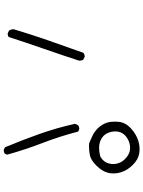

<svg xmlns="http://www.w3.org/2000/svg" viewBox="112 -922 776 1040"><g transform="rotate(90 500.0 -402.0)"><path d="M827.1 -557.1Q802.7 -550.8 781.7 -550.8Q759.8 -550.8 740.7 -558.6Q726.1 -564.5 715.8 -575.2Q699.2 -591.8 693.8 -618.7Q691.9 -629.4 691.9 -639.2Q691.9 -679.7 728.5 -703.1Q746.1 -714.4 767.6 -717.8Q774.4 -718.8 780.8 -718.8Q808.1 -718.8 830.6 -700.7Q857.4 -679.7 864.7 -652.8Q868.7 -640.1 868.7 -627.2Q868.7 -614.3 864.7 -601.1Q856.9 -574.2 829.1 -558.1ZM771.5 -496.1Q795.9 -496.1 818.8 -500.5Q847.2 -505.4 878.4 -537.6Q909.7 -569.8 917 -603Q919.4 -616.2 919.4 -629.4Q919.4 -649.4 913.6 -668.2Q907.7 -687 897.7 -702.9Q887.7 -718.8 872.6 -733.9Q843.3 -763.2 810.5 -768.1Q799.3 -770 787.6 -770Q764.6 -770 741.7 -762.7Q707 -752 674.8 -722.7Q644.5 -694.8 640.1 -658.7Q638.7 -645.5 638.7 -636.7Q638.7 -611.3 644.5 -593.3Q653.8 -564.9 674.8 -543.9Q692.4 -526.4 711.9 -516.6Q733.9 -505.9 756.8 -496.6Q764.2 -496.1 771.5 -496.1ZM162.1 -55.7Q172.9 -55.7 180.2 -60.5Q210.9 -155.8 244.1 -251Q277.3 -346.2 308.1 -440.9Q308.6 -442.9 308.6 -446.3Q308.6 -449.7 307.4 -454.8Q306.2 -460 302.7 -465.3L288.6 -472.2Q287.6 -472.7 286.6 -472.7Q274.9 -472.7 266.1 -465.8Q232.4 -371.6 199.7 -277.6Q167 -183.6 138.2 -87.9Q138.7 -73.7 145.5 -63L159.7 -56.2Q161.1 -55.7 162.1 -55.7ZM793 -34.2Q804.2 -34.2 812 -39.6L817.9 -52.2Q791 -149.4 754.4 -244.6Q717.8 -339.8 692.9 -437L681.2 -442.9Q679.7 -443.4 678.7 -443.4Q666.5 -443.4 658.7 -437Q652.8 -429.2 650.9 -419.4Q672.4 -321.8 705.8 -227.3Q739.3 -132.8 777.8 -41L790.5 -34.7Q792 -34.2 793 -34.2Z"/></g></svg>

Font: NaikaiFont
Style: ExtraLight
Weight: 200
Version: Version 1.89